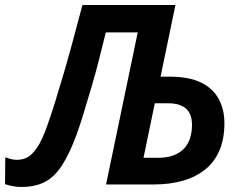

<svg xmlns="http://www.w3.org/2000/svg" viewBox="-51 -734 961 764"><path d="M33 10Q14 10 -2 6.5Q-18 3 -31 -1L-30 -108Q-19 -104 -7.5 -101Q4 -98 17 -98Q40 -98 59 -108.5Q78 -119 97.5 -148Q117 -177 137 -234Q151 -273 167 -324Q183 -375 201 -436.5Q219 -498 238 -568Q257 -638 277 -714H647L588 -429H623Q702 -429 750 -405Q798 -381 820 -339Q842 -297 842 -244Q842 -182 822.5 -136Q803 -90 766 -60Q729 -30 677 -15Q625 0 561 0H371L497 -605H370Q357 -551 342.5 -494.5Q328 -438 312 -384Q296 -330 281.5 -282.5Q267 -235 254 -199Q226 -123 196 -76.5Q166 -30 127.5 -10Q89 10 33 10ZM577 -106Q613 -106 638.5 -115.5Q664 -125 680.5 -142Q697 -159 705 -183.5Q713 -208 713 -237Q713 -281 689 -302Q665 -323 618 -323H565L520 -106Z"/></svg>

Font: Noto Sans Display SemiBold
Style: Italic
Weight: 600
Italic angle: -12°
Designer: Monotype Design Team
Foundry: Monotype Imaging Inc.
Version: Version 2.003